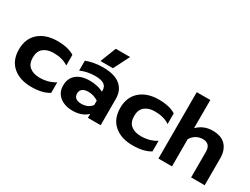

<svg xmlns="http://www.w3.org/2000/svg" viewBox="-63 -1287 2411 1851"><g transform="rotate(30 1143.0 -362.0)"><path d="M32 -239Q32 -360 109.5 -427.5Q187 -495 317 -495Q435 -495 505 -451V-332Q473 -355 430.5 -366Q388 -377 341 -377Q271 -377 229 -343Q187 -309 187 -239Q187 -169 228.5 -135.5Q270 -102 340 -102Q437 -102 511 -149V-31Q437 15 316 15Q186 15 109 -51.5Q32 -118 32 -239Z M838 -711H997L908 -535H769ZM575 -151Q575 -231 628 -275.5Q681 -320 778 -320Q821 -320 860 -311Q899 -302 929 -286V-298Q929 -343 897 -364Q865 -385 799 -385Q711 -385 637 -352V-462Q669 -476 720 -485.5Q771 -495 822 -495Q952 -495 1016 -441.5Q1080 -388 1080 -292V0H938V-44Q877 15 774 15Q686 15 630.5 -29.5Q575 -74 575 -151ZM929 -138V-186Q878 -220 817 -220Q775 -220 752.5 -202.5Q730 -185 730 -151Q730 -119 752 -102Q774 -85 815 -85Q852 -85 882 -99Q912 -113 929 -138Z M1160 -239Q1160 -360 1237.5 -427.5Q1315 -495 1445 -495Q1563 -495 1633 -451V-332Q1601 -355 1558.5 -366Q1516 -377 1469 -377Q1399 -377 1357 -343Q1315 -309 1315 -239Q1315 -169 1356.5 -135.5Q1398 -102 1468 -102Q1565 -102 1639 -149V-31Q1565 15 1444 15Q1314 15 1237 -51.5Q1160 -118 1160 -239Z M1723 -739H1874V-425Q1908 -460 1951 -477.5Q1994 -495 2043 -495Q2141 -495 2189.5 -442.5Q2238 -390 2238 -301V0H2087V-284Q2087 -377 2001 -377Q1963 -377 1930 -358.5Q1897 -340 1874 -304V0H1723Z"/></g></svg>

Font: Prompt SemiBold
Style: Regular
Weight: 600
Designer: Katatrad Team
Foundry: CadsonDemak
Version: Version 1.000